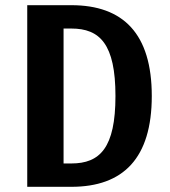

<svg xmlns="http://www.w3.org/2000/svg" viewBox="-20 -720 655 740"><path d="M255 0C455 0 565 -110 565 -350C565 -590 455 -700 255 -700H85V0ZM225 -90V-610H255C365 -610 425 -550 425 -350C425 -150 365 -90 255 -90Z"/></svg>

Font: Scada
Style: Bold
Weight: 700
Designer: Jovanny Lemonad
Foundry: Jovanny Lemonad
Version: Version 3.005